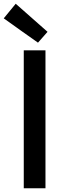

<svg xmlns="http://www.w3.org/2000/svg" viewBox="-30 -1006 359 1026"><path d="M213 -368V-737H97V0H155H213ZM81 -843 173 -778 224 -836 139 -911 54 -986 -10 -908Z"/></svg>

Font: GenSekiGothic2 TW M
Style: Regular
Weight: 500
Version: Version 2.100;PS 2.1;hotconv 16.6.51;makeotf.lib2.5.65220 DE